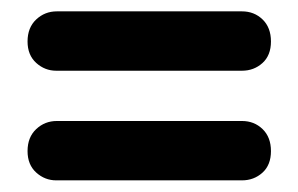

<svg xmlns="http://www.w3.org/2000/svg" viewBox="-20 -514 525 338"><path d="M28.5 -441Q28.5 -465.5 43.8 -479.8Q59 -494 80 -494H406Q427.5 -494 442.2 -479.8Q457 -465.5 457 -441Q457 -416.5 442 -403Q427 -389.5 406 -389.5H79Q59 -389.5 43.8 -403.2Q28.5 -417 28.5 -441ZM28.5 -248Q28.5 -272.5 43.8 -286.8Q59 -301 80 -301H406Q427.5 -301 442.2 -286.8Q457 -272.5 457 -248Q457 -223.5 442 -210Q427 -196.5 406 -196.5H79Q59 -196.5 43.8 -210.2Q28.5 -224 28.5 -248Z"/></svg>

Font: Fraunces 144pt S100
Style: Bold
Weight: 700
Version: Version 1.000; ttfautohint (v1.8.3)